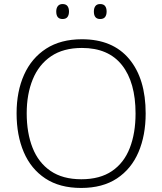

<svg xmlns="http://www.w3.org/2000/svg" viewBox="-20 -919 803 949"><path d="M700 -358Q700 -250 664.5 -167Q629 -84 558 -37Q487 10 381 10Q275 10 204 -37Q133 -84 97.5 -167Q62 -250 62 -359Q62 -467 99 -549.5Q136 -632 208 -678.5Q280 -725 385 -725Q537 -725 618.5 -627.5Q700 -530 700 -358ZM112 -359Q112 -262 141 -188.5Q170 -115 230 -74Q290 -33 382 -33Q474 -33 533.5 -73.5Q593 -114 621.5 -187.5Q650 -261 650 -358Q650 -512 583 -597Q516 -682 385 -682Q293 -682 232.5 -641Q172 -600 142 -527Q112 -454 112 -359ZM258 -862Q258 -879 266 -889Q274 -899 289 -899Q306 -899 313.5 -889Q321 -879 321 -862Q321 -845 313.5 -835Q306 -825 289 -825Q258 -825 258 -862ZM444 -862Q444 -879 451.5 -889Q459 -899 475 -899Q492 -899 499.5 -889Q507 -879 507 -862Q507 -845 499.5 -835Q492 -825 475 -825Q444 -825 444 -862Z"/></svg>

Font: Noto Kufi Arabic ExtraLight
Style: Regular
Weight: 200
Designer: Monotype Design Team, David Williams, Khaled Hosny
Foundry: Google LLC
Version: Version 2.109; ttfautohint (v1.8.4.7-5d5b)